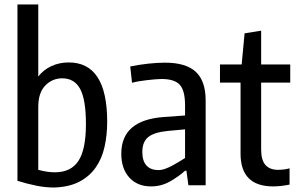

<svg xmlns="http://www.w3.org/2000/svg" viewBox="-20 -828 1331 858"><path d="M221 10Q184 10 143.5 2Q103 -6 58 -20V-808H151V-486Q174 -516 209.5 -532.5Q245 -549 287 -549Q459 -549 459 -284Q459 -224 447 -171Q435 -118 407 -78.5Q379 -39 333.5 -15.5Q288 8 221 10ZM225 -58Q297 -58 330.5 -109Q364 -160 364 -274Q364 -382 338.5 -430Q313 -478 258 -478Q214 -478 182.5 -446Q151 -414 151 -350V-69Q192 -58 225 -58Z M655 5Q594 5 558 -34.5Q522 -74 522 -141Q522 -291 711 -305L807 -312V-357Q807 -423 783.5 -449Q760 -475 702 -475Q690 -475 673 -473.5Q656 -472 638 -470Q620 -468 602 -465Q584 -462 570 -458L562 -531Q601 -539 642 -543.5Q683 -548 717 -548Q811 -548 855 -507Q899 -466 899 -379V0H822L813 -65H807Q777 -38 738.5 -16.5Q700 5 655 5ZM688 -68Q703 -68 719 -74Q735 -80 751 -88.5Q767 -97 781.5 -106Q796 -115 807 -122V-250L731 -243Q669 -237 642.5 -215.5Q616 -194 616 -149Q616 -109 634.5 -88.5Q653 -68 688 -68Z M1201 5Q1055 5 1055 -141V-459H963V-540H1060L1073 -679L1147 -691V-540H1277V-459H1147V-160Q1147 -112 1166.5 -90.5Q1186 -69 1223 -69Q1234 -69 1248 -70.5Q1262 -72 1274 -76V-3Q1234 5 1201 5Z"/></svg>

Font: Encode Sans Compressed
Style: Medium
Weight: 500
Designer: Pablo Impallari, Andres Torresi
Foundry: Pablo Impallari, Andres Torresi
Version: Version 1.000; ttfautohint (v1.00) -l 8 -r 50 -G 200 -x 14 -